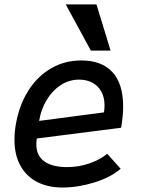

<svg xmlns="http://www.w3.org/2000/svg" viewBox="-20 -828 640 856"><path d="M44.5 -205Q44.5 -242 51.5 -278.5Q66.5 -361 106.5 -424.2Q146.5 -487.5 207.2 -523Q268 -558.5 343 -558.5Q433.5 -558.5 481.2 -506.5Q529 -454.5 529 -353.5Q529 -310.5 520 -258.5L144 -210.5Q142 -198.5 142 -184.5Q142 -134.5 177.2 -108.8Q212.5 -83 280 -83Q332 -83 380 -100Q428 -117 458 -142.5L518 -75.5Q472 -36.5 399.5 -14.2Q327 8 258.5 8Q193 8 145 -17Q97 -42 70.8 -89.8Q44.5 -137.5 44.5 -205ZM446 -358.5Q446 -394.5 431.5 -420.2Q417 -446 391.5 -459.5Q366 -473 333 -473Q288 -473 250.5 -448.5Q213 -424 188 -382.2Q163 -340.5 154.5 -289L443.5 -327Q446 -341 446 -358.5ZM273 -808.5H410L473 -602.5H385Z"/></svg>

Font: JuliaMono Medium
Style: Italic
Weight: 500
Italic angle: -9°
Monospace: yes
Designer: cormullion
Foundry: corm
Version: Version 0.054; ttfautohint (v1.8.4)